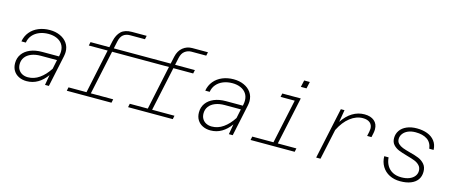

<svg xmlns="http://www.w3.org/2000/svg" viewBox="-46 -1355 4642 1967"><g transform="rotate(15 2275.0 -371.5)"><path d="M468 -109Q427 -51 373.5 -19.5Q320 12 255 12Q209 12 172.5 -6Q136 -24 115.5 -57.5Q95 -91 95 -137Q95 -192 124.5 -233Q154 -274 207.5 -296.5Q261 -319 333 -319H512L515 -335Q519 -354 519 -374Q519 -418 497.5 -449.5Q476 -481 437.5 -497.5Q399 -514 350 -514Q297 -514 253.5 -496.5Q210 -479 182 -446Q154 -413 147 -368H100Q110 -426 145 -468.5Q180 -511 234 -533.5Q288 -556 353 -556Q413 -556 461.5 -534.5Q510 -513 538 -473.5Q566 -434 566 -380Q566 -362 561 -335L490 0H449ZM258 -30Q323 -30 379.5 -69.5Q436 -109 482 -180L502 -277H331Q274 -277 231.5 -260Q189 -243 166 -212Q143 -181 143 -139Q143 -105 158 -80.5Q173 -56 199 -43Q225 -30 258 -30Z M1169 -755H1325L1317 -717H1160Q1116 -717 1088 -694.5Q1060 -672 1049 -619L1033 -544H1636L1653 -622Q1667 -686 1709.5 -720.5Q1752 -755 1809 -755H1975L1967 -717H1810Q1772 -717 1741 -694Q1710 -671 1699 -619L1683 -544H1893L1885 -506H1675L1575 -38H1812L1804 0H1330L1338 -38H1529L1628 -506H1025L925 -38H1162L1154 0H680L688 -38H879L978 -506H778L786 -544H986L1001 -613Q1016 -681 1055 -718Q1094 -755 1169 -755Z M2418 -109Q2377 -51 2323.5 -19.5Q2270 12 2205 12Q2159 12 2122.5 -6Q2086 -24 2065.5 -57.5Q2045 -91 2045 -137Q2045 -192 2074.5 -233Q2104 -274 2157.5 -296.5Q2211 -319 2283 -319H2462L2465 -335Q2469 -354 2469 -374Q2469 -418 2447.5 -449.5Q2426 -481 2387.5 -497.5Q2349 -514 2300 -514Q2247 -514 2203.5 -496.5Q2160 -479 2132 -446Q2104 -413 2097 -368H2050Q2060 -426 2095 -468.5Q2130 -511 2184 -533.5Q2238 -556 2303 -556Q2363 -556 2411.5 -534.5Q2460 -513 2488 -473.5Q2516 -434 2516 -380Q2516 -362 2511 -335L2440 0H2399ZM2208 -30Q2273 -30 2329.5 -69.5Q2386 -109 2432 -180L2452 -277H2281Q2224 -277 2181.5 -260Q2139 -243 2116 -212Q2093 -181 2093 -139Q2093 -105 2108 -80.5Q2123 -56 2149 -43Q2175 -30 2208 -30Z M2637 -38H2862L2962 -506H2812L2820 -544H3016L2908 -38H3105L3097 0H2629ZM3002 -731H3062L3046 -659H2986Z M3786 -428Q3786 -469 3759.5 -491.5Q3733 -514 3684 -514Q3614 -514 3550 -464.5Q3486 -415 3440 -323L3371 0H3325L3441 -544H3480L3458 -414Q3504 -484 3563 -520Q3622 -556 3690 -556Q3756 -556 3794 -524Q3832 -492 3832 -435Q3832 -415 3828 -396L3818 -349H3772L3782 -396Q3786 -420 3786 -428Z M3995 -194H4041Q4045 -144 4067 -107Q4089 -70 4127.5 -50Q4166 -30 4219 -30Q4268 -30 4303.5 -44.5Q4339 -59 4358 -84Q4377 -109 4377 -140Q4377 -175 4355.5 -197.5Q4334 -220 4303.5 -232Q4273 -244 4219 -259Q4161 -275 4126.5 -289.5Q4092 -304 4068 -330.5Q4044 -357 4044 -400Q4044 -445 4068.5 -480.5Q4093 -516 4139 -536Q4185 -556 4246 -556Q4308 -556 4357 -537.5Q4406 -519 4435.5 -481Q4465 -443 4467 -387H4421Q4412 -453 4365.5 -483.5Q4319 -514 4244 -514Q4197 -514 4163 -499Q4129 -484 4110.5 -458.5Q4092 -433 4092 -403Q4092 -373 4111.5 -354Q4131 -335 4159.5 -324Q4188 -313 4237 -300Q4297 -285 4334.5 -269.5Q4372 -254 4398.5 -223.5Q4425 -193 4425 -143Q4425 -94 4400.5 -59.5Q4376 -25 4329.5 -6.5Q4283 12 4217 12Q4153 12 4103 -13.5Q4053 -39 4024.5 -86Q3996 -133 3995 -194Z"/></g></svg>

Font: Azeret Mono Thin
Style: Italic
Weight: 100
Italic angle: -12°
Designer: Martin Vácha
Foundry: Displaay
Version: Version 1.000; Glyphs 3.0.3, build 3074